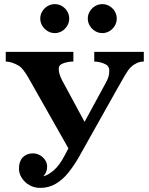

<svg xmlns="http://www.w3.org/2000/svg" viewBox="-20 -791 720 929"><path d="M245.1 -771Q264.2 -771 280 -761.5Q295.9 -752 305.4 -736.1Q314.9 -720.2 314.9 -701.2Q314.9 -682.1 305.4 -666.3Q295.9 -650.4 280 -640.6Q264.2 -630.9 245.1 -630.9Q226.1 -630.9 210.2 -640.6Q194.3 -650.4 184.6 -666.3Q174.8 -682.1 174.8 -701.2Q174.8 -720.2 184.6 -736.1Q194.3 -752 210.2 -761.5Q226.1 -771 245.1 -771ZM475.1 -771Q494.1 -771 510 -761.5Q525.9 -752 535.4 -736.1Q544.9 -720.2 544.9 -701.2Q544.9 -682.1 535.4 -666.3Q525.9 -650.4 510 -640.6Q494.1 -630.9 475.1 -630.9Q456.1 -630.9 440.2 -640.6Q424.3 -650.4 414.6 -666.3Q404.8 -682.1 404.8 -701.2Q404.8 -720.2 414.6 -736.1Q424.3 -752 440.2 -761.5Q456.1 -771 475.1 -771ZM7.8 -540H335V-493.2Q319.3 -493.2 306.6 -490.5Q293.9 -487.8 284.2 -483.9Q274.9 -480.5 269.5 -474.4Q264.2 -468.3 264.2 -459Q264.2 -445.3 268.1 -432.4Q272 -419.4 279.8 -403.8L389.2 -201.2L490.2 -387.2Q500 -404.3 504.4 -418Q508.8 -431.6 508.8 -449.2Q508.8 -469.2 494.1 -478Q481.9 -484.9 466.8 -489Q451.7 -493.2 436 -493.2V-540H675.8V-493.2Q657.2 -493.2 641.1 -485.4Q625 -477.5 613.8 -466.8Q600.1 -453.6 584 -425.8Q567.9 -397.9 542 -352.1L359.9 -27.8Q337.4 11.2 310.5 44.7Q283.7 78.1 250 98.1Q216.3 118.2 173.8 118.2Q146.5 118.2 123.3 105.2Q100.1 92.3 85.9 70.8Q71.8 49.3 71.8 24.9Q71.8 8.3 75.7 -3.9Q79.6 -16.1 85.9 -24.9Q95.2 -36.1 108.6 -42.5Q122.1 -48.8 140.1 -48.8Q157.2 -48.8 172.6 -40.3Q188 -31.7 198 -17.1Q208 -2.4 208 15.1Q208 29.3 203.6 40.3Q199.2 51.3 189.9 62Q212.9 56.6 240.5 32.7Q268.1 8.8 292 -37.1L311 -73.2L116.2 -417Q105.5 -435.5 93.3 -451.4Q81.1 -467.3 68.8 -474.1Q56.2 -481.4 40.5 -487.1Q24.9 -492.7 7.8 -493.2Z"/></svg>

Font: BIZ UDPMincho
Style: Bold
Weight: 700
Designer: TypeBank Co., Ltd.
Foundry: Morisawa Inc.
Version: Version 1.06